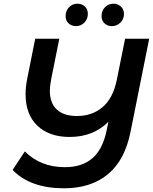

<svg xmlns="http://www.w3.org/2000/svg" viewBox="-20 -909 826 1036"><path d="M785 -700 685 -201Q655 -46 563 30.5Q471 107 325 107Q144 107 48 8L114 -92Q199 -7 330 -7Q423 -7 479 -55.5Q535 -104 556 -208L565 -252Q483 -170 356 -170Q246 -170 182 -230.5Q118 -291 118 -401Q118 -440 127 -485L170 -700H300L256 -481Q249 -443 249 -420Q249 -352 287 -317.5Q325 -283 395 -283Q477 -283 533.5 -331Q590 -379 610 -477L655 -700ZM334 -822Q334 -851 352.5 -870Q371 -889 397 -889Q422 -889 438 -874Q454 -859 454 -834Q454 -806 435 -787Q416 -768 391 -768Q366 -768 350 -783Q334 -798 334 -822ZM528 -822Q528 -851 546.5 -870Q565 -889 592 -889Q616 -889 632.5 -873.5Q649 -858 649 -834Q649 -806 629.5 -787Q610 -768 584 -768Q560 -768 544 -783Q528 -798 528 -822Z"/></svg>

Font: Montserrat Alternates SemiBold
Style: Italic
Weight: 600
Italic angle: -11.3°
Designer: Julieta Ulanovsky
Foundry: Julieta Ulanovsky
Version: Version 7.200